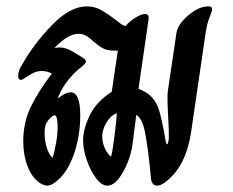

<svg xmlns="http://www.w3.org/2000/svg" viewBox="-20 -573 731 603"><path d="M646 -543Q646 -537 638.5 -519.5Q631 -502 626 -471L580 -157Q564 -52 503 -4Q486 10 474 10Q456 10 454 -14L451 -46Q450 -55 446 -88.5Q442 -122 437 -149.5Q432 -177 425 -192Q415 -210 408 -212L396 -118Q389 -72 365.5 -31Q342 10 317 10Q299 10 281.5 -13.5Q264 -37 252.5 -70.5Q241 -104 241 -131Q241 -168 262 -211Q283 -254 331 -285L350 -414H337Q317 -414 304 -421Q291 -428 273 -443Q249 -467 227 -467Q193 -467 151 -422Q161 -424 167 -424Q181 -424 195.5 -417.5Q210 -411 238 -393Q250 -385 250 -381Q250 -376 243.5 -369.5Q237 -363 226 -355Q179 -313 162 -265H164Q185 -283 202 -283Q232 -283 232 -211Q232 -145 211.5 -87Q191 -29 154 -1Q140 10 128 10Q118 10 104 1Q80 -16 66.5 -51Q53 -86 53 -129Q53 -189 77 -238Q101 -287 143 -342Q127 -350 112 -350Q98 -350 87 -345Q76 -340 63 -331Q50 -322 46 -322Q42 -322 39.5 -325.5Q37 -329 37 -335Q37 -351 50 -371Q86 -435 143 -494Q200 -553 253 -553Q277 -553 297.5 -541.5Q318 -530 343 -511Q364 -493 374 -491Q388 -507 406 -518Q424 -529 435 -529Q447 -529 447 -517Q447 -511 446 -508L415 -294Q442 -284 457 -267.5Q472 -251 479 -228.5Q486 -206 495 -161Q497 -148 499.5 -134Q502 -120 505 -120Q507 -120 508 -126Q509 -132 510 -135Q511 -162 508 -207Q506 -247 506 -263Q506 -280 507 -286L534 -469Q539 -498 572 -525.5Q605 -553 634 -553Q640 -553 643 -551Q646 -549 646 -543ZM347 -217H346Q327 -210 314 -187.5Q301 -165 301 -144Q301 -128 308 -110.5Q315 -93 327 -82H329Q333 -94 339.5 -145.5Q346 -197 347 -217ZM151 -211Q146 -211 136.5 -201Q127 -191 123 -180Q123 -178 121.5 -172.5Q120 -167 120 -157Q120 -131 126.5 -110Q133 -89 144 -78H145Q152 -99 156.5 -126Q161 -153 161 -176Q161 -192 158.5 -201.5Q156 -211 151 -211Z"/></svg>

Font: Charm
Style: Bold
Weight: 700
Designer: Katatrad Aksorn Co.,Ltd.
Foundry: Cadson Demak Co.,Ltd.
Version: Version 1.001